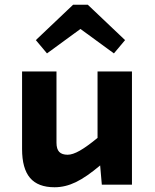

<svg xmlns="http://www.w3.org/2000/svg" viewBox="-20 -778 654 809"><path d="M536 -477V0H409L402 -81Q344 -32 299.5 -10.5Q255 11 210 11Q140 11 106.5 -28.5Q73 -68 73 -150V-477H218V-177Q218 -150 229.5 -138Q241 -126 265 -126Q286 -126 316 -143Q346 -160 391 -197V-477ZM178 -553 131 -609 288 -758H350L507 -609L460 -553L319 -656Z"/></svg>

Font: Intel One Mono
Style: Bold
Weight: 700
Monospace: yes
Designer: Fred Shallcrass
Foundry: Frere-Jones Type LLC
Version: Version 1.400;hotconv 1.1.0;makeotfexe 2.6.0;FJTRelease1.4